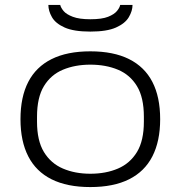

<svg xmlns="http://www.w3.org/2000/svg" viewBox="-20 -746 732 778"><path d="M346 12Q252 12 189 -19.5Q126 -51 94.5 -112.5Q63 -174 63 -263Q63 -353 94.5 -414Q126 -475 189 -506.5Q252 -538 346 -538Q440 -538 503 -506.5Q566 -475 597.5 -414Q629 -353 629 -263Q629 -174 597.5 -112.5Q566 -51 503 -19.5Q440 12 346 12ZM346 -42Q409 -42 458 -63Q507 -84 535 -130Q563 -176 563 -253V-273Q563 -351 535 -397Q507 -443 458 -463.5Q409 -484 346 -484Q284 -484 235 -463.5Q186 -443 158 -397Q130 -351 130 -273V-253Q130 -176 158 -130Q186 -84 235 -63Q284 -42 346 -42ZM346 -618Q279 -618 242 -634.5Q205 -651 190.5 -676.5Q176 -702 176 -726H224Q227 -714 238 -701Q249 -688 275 -678Q301 -668 346 -668Q393 -668 418 -678Q443 -688 454 -701.5Q465 -715 467 -726H517Q517 -702 502 -676.5Q487 -651 450 -634.5Q413 -618 346 -618Z"/></svg>

Font: Archivo Expanded ExtraLight
Style: Regular
Weight: 250
Width: 7
Designer: Hector Gatti
Foundry: Omnibus-Type
Version: Version 2.001